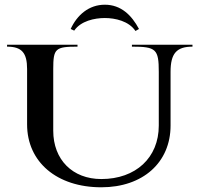

<svg xmlns="http://www.w3.org/2000/svg" viewBox="-20 -790 847 815"><path d="M280 -667 295 -660C323 -701 381 -713.5 425 -713.5C469 -713.5 527 -700.5 555 -658.5L570 -667C539 -725 494 -770 425 -770C357 -770 307 -726 280 -667ZM10 -592C72 -592 95 -566.2 95 -497V-262C95 -102.2 221.5 5 410 5C586.4 5 704 -100.2 704 -257V-485C704 -562.9 729.1 -592 797 -592V-600H540V-592C642.6 -592 654 -581.3 654 -485V-257C654 -120.8 556.4 -30 410 -30C287.9 -30 206 -112.3 206 -235V-497C206 -584 214.8 -592 309 -592V-600H10Z"/></svg>

Font: Prida01
Style: Bold
Weight: 700
Designer: gluk
Foundry: gluk
Version: Version 00.072